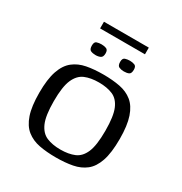

<svg xmlns="http://www.w3.org/2000/svg" viewBox="-147 -709 779 823"><g transform="rotate(30 243.0 -297.5)"><path d="M244 6Q198 6 161.5 -1Q125 -8 98.5 -29Q72 -50 58 -91Q44 -132 44 -199Q44 -266 58 -307Q72 -348 98.5 -369Q125 -390 161.5 -397Q198 -404 244 -404Q289 -404 325.5 -397Q362 -390 388 -369Q414 -348 428 -307Q442 -266 442 -199Q442 -131 428 -90Q414 -49 388 -28.5Q362 -8 325.5 -1Q289 6 244 6ZM244 -33Q284 -33 312.5 -45Q341 -57 356 -92Q371 -127 371 -199Q371 -271 356 -306Q341 -341 312.5 -353Q284 -365 244 -365Q204 -365 175.5 -353Q147 -341 131.5 -306Q116 -271 116 -199Q116 -127 131.5 -92Q147 -57 175.5 -45Q204 -33 244 -33ZM312 -459Q299 -459 288.5 -463.5Q278 -468 278 -487Q278 -505 289 -508.5Q300 -512 312 -512Q325 -512 335.5 -508Q346 -504 346 -487Q346 -468 336.5 -463.5Q327 -459 312 -459ZM172 -459Q158 -459 148 -463.5Q138 -468 138 -487Q138 -505 148.5 -508.5Q159 -512 172 -512Q185 -512 195.5 -508Q206 -504 206 -487Q206 -469 196 -464Q186 -459 172 -459ZM132 -568V-601H354V-568Z"/></g></svg>

Font: Genos
Style: Regular
Weight: 400
Designer: Robert E. Leuschke
Foundry: Robert E. Leuschke
Version: Version 1.010